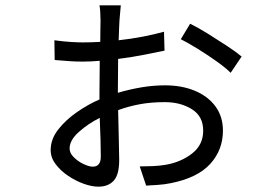

<svg xmlns="http://www.w3.org/2000/svg" viewBox="-20 -645 1040 720"><path d="M433 -625Q432 -615 430.5 -597Q429 -579 428 -568Q427 -555 426.5 -536Q426 -517 425 -494Q471 -499 515 -507.5Q559 -516 595 -526L597 -455Q572 -450 525 -440.5Q478 -431 423 -424Q423 -393 422.5 -361Q422 -329 422 -302Q422 -301 422 -299.5Q422 -298 422 -297Q466 -310 510.5 -317.5Q555 -325 599 -325Q662 -325 711 -304.5Q760 -284 788 -246Q816 -208 816 -155Q816 -83 768.5 -30.5Q721 22 620 42Q595 47 570 48.5Q545 50 528 51L504 -21Q527 -21 552 -22Q577 -23 601 -27Q659 -37 700.5 -69.5Q742 -102 742 -155Q742 -209 699.5 -235.5Q657 -262 598 -262Q546 -262 503.5 -254Q461 -246 423 -232Q424 -177 425.5 -125Q427 -73 427 -45Q427 10 406.5 32.5Q386 55 349 55Q324 55 293.5 44Q263 33 235 14Q207 -5 188.5 -29.5Q170 -54 170 -82Q170 -123 198 -159Q226 -195 268.5 -224.5Q311 -254 353 -272Q353 -279 353 -285.5Q353 -292 353 -299Q353 -325 353.5 -355.5Q354 -386 354 -417Q321 -414 290 -414Q265 -414 243 -415.5Q221 -417 185 -420L184 -494Q221 -489 247.5 -487.5Q274 -486 290 -486Q306 -486 322.5 -486.5Q339 -487 356 -488Q356 -515 356.5 -536Q357 -557 357 -568Q357 -580 356 -598Q355 -616 353 -625ZM693 -556Q722 -542 759 -519Q796 -496 831 -473Q866 -450 886 -433L845 -372Q826 -391 791.5 -415.5Q757 -440 720.5 -462.5Q684 -485 658 -498ZM241 -88Q241 -71 256.5 -55.5Q272 -40 293 -30Q314 -20 328 -20Q358 -20 358 -58Q358 -80 357 -119Q356 -158 354 -203Q310 -181 275.5 -150Q241 -119 241 -88Z"/></svg>

Font: Source Han Sans SC
Style: Regular
Weight: 400
Designer: Ryoko NISHIZUKA 西塚涼子 (kana, bopomofo & ideographs); Paul D. Hunt (Latin, Greek & Cyrillic); Sandoll Communications 산돌커뮤니
Foundry: Adobe
Version: Version 2.002;hotconv 1.0.116;makeotfexe 2.5.65601; ttfautoh